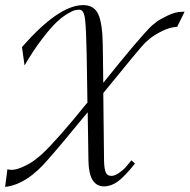

<svg xmlns="http://www.w3.org/2000/svg" viewBox="-39 -720 742 751"><path d="M475 -93 489 -80Q447 -28 421 -9.5Q395 9 368 9Q309 9 307 -90L304 -281Q189 -141 153 -101Q67 2 -19 11L-10 -58Q13 -51 46.5 -65.5Q80 -80 102 -98L124 -116Q186 -174 303 -319L300 -510Q298 -610 293.5 -646Q289 -682 272 -682Q263 -682 254 -680Q245 -678 224 -665.5Q203 -653 181 -632Q159 -611 125.5 -567.5Q92 -524 57 -464L47 -536Q189 -698 284 -700Q328 -701 345 -665Q362 -629 363 -543L365 -396Q505 -571 554 -619Q561 -625 572.5 -634Q584 -643 615.5 -658.5Q647 -674 674 -674H683L654 -615Q626 -614 595 -598.5Q564 -583 546 -568L529 -553Q512 -537 365 -356L368 -89Q369 -58 375 -45Q381 -32 397 -32Q410 -32 427 -44Q444 -56 451.5 -64.5Q459 -73 475 -93Z"/></svg>

Font: Dynalight
Style: Regular
Weight: 400
Designer: Astigmatic (AOETI)
Foundry: Astigmatic (AOETI)
Version: Version 1.000